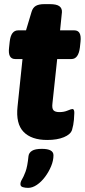

<svg xmlns="http://www.w3.org/2000/svg" viewBox="-20 -670 411 930"><path d="M209 8Q132 8 94 -31.5Q56 -71 65 -154L89 -384H54Q17 -384 24 -440L27 -468Q33 -523 68 -523H106L133 -613Q139 -633 153.5 -641.5Q168 -650 195 -650H221Q254 -650 267.5 -640Q281 -630 280 -611L271 -523H340Q376 -523 370 -468L367 -440Q360 -384 326 -384H257L234 -169Q231 -145 239 -136Q247 -127 268 -127Q290 -127 307.5 -134.5Q325 -142 331 -142Q340 -142 340 -123Q340 -113 338 -89Q336 -65 329 -41Q322 -19 289.5 -5.5Q257 8 209 8ZM116 240Q102 240 90.5 236.5Q79 233 79 222Q79 211 86.5 199Q94 187 103.5 162Q113 137 118 86Q120 70 135 60.5Q150 51 183 51Q239 51 239 82Q239 108 227.5 135.5Q216 163 198 187Q180 211 158.5 225.5Q137 240 116 240Z"/></svg>

Font: Asap Semi Expanded Semi Expanded ExtraBold
Style: Italic
Weight: 800
Width: 6
Italic angle: -6°
Designer: Pablo Cosgaya
Foundry: Omnibus-Type
Version: Version 3.001; ttfautohint (v1.8.4.7-5d5b)